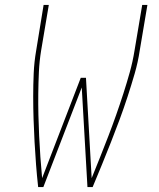

<svg xmlns="http://www.w3.org/2000/svg" viewBox="-20 -755 640 775"><path d="M134 0Q129 -45 125.5 -90.5Q122 -136 119.5 -182Q117 -228 115.5 -273.5Q114 -319 114 -365.5Q114 -412 116 -458.5Q118 -505 126 -551L156 -735H177L146 -551Q139 -508 137 -464.5Q135 -421 134.5 -378Q134 -335 135 -292Q136 -249 138 -206.5Q140 -164 143 -121Q146 -78 150 -36L306 -441H327L350 -36Q367 -78 384 -120.5Q401 -163 417.5 -206Q434 -249 449 -291.5Q464 -334 478 -377.5Q492 -421 504 -464Q516 -507 523 -551L554 -735H575L544 -551Q537 -504 523.5 -457.5Q510 -411 495 -365Q480 -319 463 -273Q446 -227 428 -181.5Q410 -136 391.5 -90.5Q373 -45 354 0H333L310 -402L155 0Z"/></svg>

Font: Iosevka Curly ThExObl
Style: Regular
Weight: 100
Width: 7
Italic angle: -9°
Monospace: yes
Designer: Belleve Invis
Foundry: Belleve Invis
Version: Version 11.1.0; ttfautohint (v1.8.3)